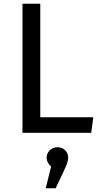

<svg xmlns="http://www.w3.org/2000/svg" viewBox="-20 -709 538 1025"><path d="M100 -689V0H467L478 -83H195V-689ZM287 77C255 77 229 101 229 133C229 150 237 166 253 180L224 296H277L318 210C338 167 344 150 344 133C344 101 319 77 287 77Z"/></svg>

Font: Fira Sans
Style: Regular
Weight: 400
Designer: Carrois Corporate & Edenspiekermann AG
Foundry: Carrois Corporate GbR & Edenspiekermann AG
Version: Version 4.203